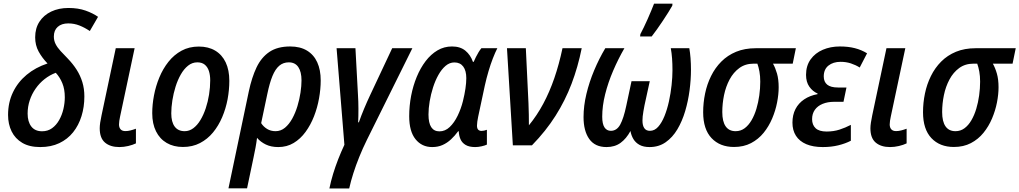

<svg xmlns="http://www.w3.org/2000/svg" viewBox="-20 -809 5675 1069"><path d="M204.1 9.8Q143.6 9.8 104 -13.7Q64.5 -37.1 44.7 -77.4Q24.9 -117.7 24.9 -168.9Q24.9 -238.3 52 -294.9Q79.1 -351.6 128.4 -392.6Q177.7 -433.6 244.6 -455.6Q214.4 -486.8 195.1 -522Q175.8 -557.1 175.8 -601.1Q175.8 -651.4 199.5 -688Q223.1 -724.6 265.1 -744.6Q307.1 -764.6 361.3 -764.6Q415.5 -764.6 456.5 -750Q497.6 -735.4 525.9 -715.3L480 -636.2Q452.1 -655.3 422.4 -667Q392.6 -678.7 359.9 -678.7Q322.8 -678.7 301.3 -659.4Q279.8 -640.1 279.8 -605.5Q279.8 -583 289.6 -563.7Q299.3 -544.4 316.9 -525.4Q334.5 -506.3 356.9 -483.4Q386.2 -453.1 406.7 -420.9Q427.2 -388.7 438.5 -351.8Q449.7 -314.9 449.7 -272Q449.7 -213.4 433.8 -162.4Q418 -111.3 387 -72.5Q356 -33.7 310.1 -12Q264.2 9.8 204.1 9.8ZM214.4 -78.1Q246.1 -78.1 269.8 -95.2Q293.5 -112.3 309.3 -140.4Q325.2 -168.5 333 -201.9Q340.8 -235.4 340.8 -267.6Q340.8 -312.5 327.1 -345.7Q313.5 -378.9 290.5 -403.8Q256.8 -391.1 228.3 -368.7Q199.7 -346.2 178.5 -315.9Q157.2 -285.6 145.5 -250.2Q133.8 -214.8 133.8 -176.8Q133.8 -131.3 154.3 -104.7Q174.8 -78.1 214.4 -78.1Z M644.5 9.8Q594.2 9.8 564.7 -15.1Q535.2 -40 535.2 -94.7Q535.2 -107.9 537.8 -126.2Q540.5 -144.5 545.4 -167L624.5 -540.5H729.5L648.4 -159.2Q646 -147.5 644.3 -136.5Q642.6 -125.5 642.6 -116.2Q642.6 -99.1 651.4 -89.1Q660.2 -79.1 678.2 -79.1Q691.9 -79.1 706.3 -82.8Q720.7 -86.4 736.8 -92.3V-10.7Q718.8 -2 693.8 3.9Q668.9 9.8 644.5 9.8Z M998.5 9.3Q946.3 9.3 908 -13.2Q869.6 -35.6 848.6 -77.9Q827.6 -120.1 827.6 -178.7Q827.6 -226.6 837.4 -278.1Q847.2 -329.6 867.2 -377.9Q887.2 -426.3 918 -465.1Q948.7 -503.9 991 -526.9Q1033.2 -549.8 1087.4 -549.8Q1140.1 -549.8 1178.2 -527.1Q1216.3 -504.4 1236.6 -461.7Q1256.8 -418.9 1256.8 -358.9Q1256.8 -308.1 1247.1 -256.1Q1237.3 -204.1 1217 -156.5Q1196.8 -108.9 1166 -71.5Q1135.3 -34.2 1093.5 -12.5Q1051.8 9.3 998.5 9.3ZM1008.3 -78.6Q1034.2 -78.6 1056.4 -95.2Q1078.6 -111.8 1095.9 -140.6Q1113.3 -169.4 1125.5 -206.1Q1137.7 -242.7 1144 -282.7Q1150.4 -322.8 1150.4 -361.8Q1150.4 -390.6 1143.3 -413.1Q1136.2 -435.5 1120.4 -448.7Q1104.5 -461.9 1078.6 -461.9Q1050.3 -461.9 1027.1 -443.4Q1003.9 -424.8 986.6 -394.3Q969.2 -363.8 957.5 -326.4Q945.8 -289.1 939.7 -250.2Q933.6 -211.4 933.6 -177.7Q933.6 -129.9 952.6 -104.2Q971.7 -78.6 1008.3 -78.6Z M1252 239.7 1365.2 -299.8Q1381.8 -377.9 1408.4 -433.8Q1435.1 -489.7 1480 -520Q1524.9 -550.3 1595.7 -550.3Q1651.4 -550.3 1689.2 -527.3Q1727.1 -504.4 1746.3 -462.2Q1765.6 -419.9 1765.6 -361.3Q1765.6 -313 1756.3 -261.2Q1747.1 -209.5 1728.3 -161.4Q1709.5 -113.3 1681.2 -74.5Q1652.8 -35.6 1615 -12.9Q1577.1 9.8 1529.3 9.8Q1489.3 9.8 1460 -4.4Q1430.7 -18.6 1411.1 -41.5Q1407.7 -14.2 1402.6 13.4Q1397.5 41 1391.1 70.3L1355.5 239.7ZM1514.2 -78.6Q1543.5 -78.6 1566.7 -97.9Q1589.8 -117.2 1607.2 -148.7Q1624.5 -180.2 1636 -218Q1647.5 -255.9 1653.1 -293.5Q1658.7 -331.1 1658.7 -361.3Q1658.7 -409.2 1640.9 -435.5Q1623 -461.9 1587.9 -461.9Q1557.1 -461.9 1534.9 -443.1Q1512.7 -424.3 1496.8 -385.5Q1481 -346.7 1468.3 -285.6L1434.1 -123.5Q1446.3 -104 1466.8 -91.3Q1487.3 -78.6 1514.2 -78.6Z M1814 240.2Q1822.3 199.7 1834.7 158.9Q1847.2 118.2 1863 77.6Q1878.9 37.1 1897.5 -2.9L1854 -540.5H1959L1973.1 -280.3Q1974.1 -263.2 1974.9 -243.4Q1975.6 -223.6 1975.6 -203.6Q1975.6 -183.6 1975.3 -164.1Q1975.1 -144.5 1974.1 -127.9H1978Q1991.2 -165.5 2007.8 -205.1Q2024.4 -244.6 2041.5 -280.8L2163.6 -540.5H2275.9L2022.9 -30.3Q1999.5 17.1 1980.5 64.2Q1961.4 111.3 1947.3 155.8Q1933.1 200.2 1924.3 240.2Z M2386.2 9.8Q2328.6 9.8 2293.5 -33.9Q2258.3 -77.6 2258.3 -162.1Q2258.3 -219.2 2269 -275.4Q2279.8 -331.5 2300.3 -381.1Q2320.8 -430.7 2349.9 -468.8Q2378.9 -506.8 2415.8 -528.6Q2452.6 -550.3 2496.6 -550.3Q2542.5 -550.3 2571 -526.9Q2599.6 -503.4 2613.3 -464.4H2617.2Q2622.6 -477.1 2629.6 -491.2Q2636.7 -505.4 2644.5 -518.3Q2652.3 -531.2 2660.2 -540.5H2749Q2736.8 -516.6 2724.1 -483.9Q2711.4 -451.2 2700 -412.6Q2688.5 -374 2679.2 -332L2642.1 -158.2Q2639.2 -144.5 2637.5 -131.8Q2635.7 -119.1 2635.7 -109.9Q2635.7 -93.8 2642.6 -86.9Q2649.4 -80.1 2661.1 -80.1Q2667.5 -80.1 2675.5 -81.8Q2683.6 -83.5 2690.9 -86.4V-3.9Q2679.7 1.5 2661.1 5.6Q2642.6 9.8 2625.5 9.8Q2592.3 9.8 2572.5 -2Q2552.7 -13.7 2543.9 -33.7Q2535.2 -53.7 2534.2 -78.1H2530.8Q2512.2 -52.7 2491 -33Q2469.7 -13.2 2444.1 -1.7Q2418.5 9.8 2386.2 9.8ZM2426.8 -77.6Q2458.5 -77.6 2483.9 -101.8Q2509.3 -126 2528.1 -164.8Q2546.9 -203.6 2557.6 -246.6Q2566.9 -284.2 2571.5 -316.2Q2576.2 -348.1 2576.2 -374Q2576.2 -415.5 2559.1 -438.5Q2542 -461.4 2509.8 -461.4Q2483.4 -461.4 2460.9 -442.4Q2438.5 -423.3 2420.9 -391.8Q2403.3 -360.4 2391.1 -322.3Q2378.9 -284.2 2372.3 -244.9Q2365.7 -205.6 2365.7 -171.4Q2365.7 -124 2381.1 -100.8Q2396.5 -77.6 2426.8 -77.6Z M2835.4 0 2802.7 -540.5H2907.7L2922.4 -233.9Q2923.8 -202.6 2924.3 -170.9Q2924.8 -139.2 2924.8 -111.3Q2969.7 -166 3004.6 -231.2Q3039.6 -296.4 3066.2 -373.5Q3092.8 -450.7 3111.8 -540.5H3218.8Q3197.8 -436 3162.4 -342.8Q3127 -249.5 3073.2 -164.6Q3019.5 -79.6 2941.9 0Z M3356.9 9.8Q3292.5 9.8 3260.7 -35.2Q3229 -80.1 3229 -157.2Q3229 -219.2 3244.9 -285.6Q3260.7 -352.1 3288.1 -417.2Q3315.4 -482.4 3350.1 -540.5H3456.5Q3421.9 -480.5 3393.8 -415Q3365.7 -349.6 3349.4 -284.4Q3333 -219.2 3333 -159.2Q3333 -118.7 3345.7 -99.6Q3358.4 -80.6 3380.9 -80.6Q3414.1 -80.6 3433.1 -115.2Q3452.1 -149.9 3466.8 -219.7L3496.1 -356.9H3597.7L3568.4 -222.7Q3564.9 -204.6 3562.3 -189.2Q3559.6 -173.8 3558.3 -161.1Q3557.1 -148.4 3557.1 -137.7Q3557.1 -109.9 3567.4 -95.2Q3577.6 -80.6 3598.6 -80.6Q3624.5 -80.6 3644.5 -103Q3664.6 -125.5 3679.7 -162.8Q3694.8 -200.2 3704.6 -245.1Q3714.4 -290 3719.2 -335Q3724.1 -379.9 3724.1 -417.5Q3724.1 -453.6 3721.9 -483.6Q3719.7 -513.7 3714.8 -540.5H3817.9Q3822.3 -516.1 3824.7 -485.4Q3827.1 -454.6 3827.1 -420.4Q3827.1 -365.7 3819.3 -306.2Q3811.5 -246.6 3794.9 -190.4Q3778.3 -134.3 3751.5 -89.1Q3724.6 -43.9 3686.3 -17.1Q3647.9 9.8 3596.7 9.8Q3563 9.8 3541 -2.2Q3519 -14.2 3506.8 -34.4Q3494.6 -54.7 3490.2 -79.6Q3467.3 -37.1 3435.3 -13.7Q3403.3 9.8 3356.9 9.8ZM3543.9 -606 3545.4 -619.1Q3553.7 -634.8 3564.5 -656.7Q3575.2 -678.7 3585.9 -702.9Q3596.7 -727.1 3606 -749.8Q3615.2 -772.5 3621.6 -788.6H3724.1L3723.1 -777.3Q3714.8 -762.2 3700.9 -740.2Q3687 -718.3 3670.9 -693.8Q3654.8 -669.4 3638.4 -646.5Q3622.1 -623.5 3608.4 -606Z M4066.9 9.3Q3988.3 9.3 3941.7 -40Q3895 -89.4 3895 -184.1Q3895 -236.8 3905.8 -288.6Q3916.5 -340.3 3939 -385.7Q3961.4 -431.2 3996.1 -466.1Q4030.8 -501 4078.6 -520.8Q4126.5 -540.5 4188 -540.5H4411.1L4393.6 -454.6H4283.7Q4296.9 -431.6 4306.2 -399.4Q4315.4 -367.2 4315.4 -322.8Q4315.4 -283.7 4306.6 -238.5Q4297.9 -193.4 4279.3 -149.4Q4260.7 -105.5 4231.7 -69.6Q4202.6 -33.7 4161.6 -12.2Q4120.6 9.3 4066.9 9.3ZM4075.7 -78.6Q4104 -78.6 4126 -95Q4147.9 -111.3 4164.3 -139.4Q4180.7 -167.5 4191.4 -203.1Q4202.1 -238.8 4207.5 -277.8Q4212.9 -316.9 4212.9 -354.5Q4212.9 -385.7 4208.3 -410.9Q4203.6 -436 4196.8 -454.6H4176.3Q4129.9 -454.6 4096.7 -430.4Q4063.5 -406.2 4042.2 -366.5Q4021 -326.7 4011.2 -279.3Q4001.5 -231.9 4001.5 -185.1Q4001.5 -132.3 4020.3 -105.5Q4039.1 -78.6 4075.7 -78.6Z M4561 9.8Q4506.8 9.8 4469 -6.3Q4431.2 -22.5 4411.6 -53Q4392.1 -83.5 4392.1 -126Q4392.1 -168.9 4408.9 -201.7Q4425.8 -234.4 4457.3 -255.6Q4488.8 -276.9 4531.7 -284.7L4532.2 -288.1Q4504.4 -300.3 4486.1 -326.4Q4467.8 -352.5 4467.8 -392.1Q4467.8 -442.9 4493.2 -478.3Q4518.6 -513.7 4561.3 -532Q4604 -550.3 4656.2 -550.3Q4702.6 -550.3 4739.7 -540.8Q4776.9 -531.2 4807.6 -512.2L4766.6 -433.1Q4744.1 -447.3 4717.3 -456.1Q4690.4 -464.8 4660.2 -464.8Q4618.7 -464.8 4592.5 -443.8Q4566.4 -422.9 4566.4 -383.3Q4566.4 -353.5 4585.7 -337.6Q4605 -321.8 4646 -321.8H4692.9L4676.3 -242.2H4624.5Q4587.9 -242.2 4560.1 -230.7Q4532.2 -219.2 4516.8 -197.5Q4501.5 -175.8 4501.5 -145.5Q4501.5 -113.8 4521 -95.2Q4540.5 -76.7 4582.5 -76.7Q4621.1 -76.7 4653.8 -87.2Q4686.5 -97.7 4717.3 -113.8V-25.4Q4687.5 -9.8 4647.9 0Q4608.4 9.8 4561 9.8Z M4935.5 9.8Q4885.3 9.8 4855.7 -15.1Q4826.2 -40 4826.2 -94.7Q4826.2 -107.9 4828.9 -126.2Q4831.5 -144.5 4836.4 -167L4915.5 -540.5H5020.5L4939.5 -159.2Q4937 -147.5 4935.3 -136.5Q4933.6 -125.5 4933.6 -116.2Q4933.6 -99.1 4942.4 -89.1Q4951.2 -79.1 4969.2 -79.1Q4982.9 -79.1 4997.3 -82.8Q5011.7 -86.4 5027.8 -92.3V-10.7Q5009.8 -2 4984.9 3.9Q4960 9.8 4935.5 9.8Z M5291 9.3Q5212.4 9.3 5165.8 -40Q5119.1 -89.4 5119.1 -184.1Q5119.1 -236.8 5129.9 -288.6Q5140.6 -340.3 5163.1 -385.7Q5185.5 -431.2 5220.2 -466.1Q5254.9 -501 5302.7 -520.8Q5350.6 -540.5 5412.1 -540.5H5635.3L5617.7 -454.6H5507.8Q5521 -431.6 5530.3 -399.4Q5539.6 -367.2 5539.6 -322.8Q5539.6 -283.7 5530.8 -238.5Q5522 -193.4 5503.4 -149.4Q5484.9 -105.5 5455.8 -69.6Q5426.8 -33.7 5385.7 -12.2Q5344.7 9.3 5291 9.3ZM5299.8 -78.6Q5328.1 -78.6 5350.1 -95Q5372.1 -111.3 5388.4 -139.4Q5404.8 -167.5 5415.5 -203.1Q5426.3 -238.8 5431.6 -277.8Q5437 -316.9 5437 -354.5Q5437 -385.7 5432.4 -410.9Q5427.7 -436 5420.9 -454.6H5400.4Q5354 -454.6 5320.8 -430.4Q5287.6 -406.2 5266.4 -366.5Q5245.1 -326.7 5235.4 -279.3Q5225.6 -231.9 5225.6 -185.1Q5225.6 -132.3 5244.4 -105.5Q5263.2 -78.6 5299.8 -78.6Z"/></svg>

Font: Open Sans SemiCondensed SemiBold
Style: Italic
Weight: 600
Width: 4
Italic angle: -12°
Designer: Monotype Design Team
Foundry: Monotype Imaging Inc.
Version: Version 3.000